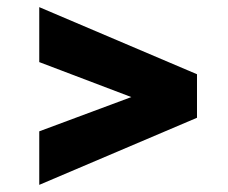

<svg xmlns="http://www.w3.org/2000/svg" viewBox="-20 -557 640 538"><path d="M90 -39V-189L348 -285L90 -383V-537L532 -349V-227Z"/></svg>

Font: Radio Canada
Style: Regular
Weight: 400
Designer: Charles Daoud, Etienne Aubert Bonn, Alexandre Saumier Demers, Jacques Le Bailly
Foundry: Radio-Canada
Version: Version 2.104;gftools[0.9.28.dev5+ged2979d]